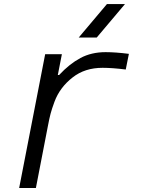

<svg xmlns="http://www.w3.org/2000/svg" viewBox="-20 -937 707 957"><path d="M491.5 -599Q403 -599 342.4 -551.4Q310.5 -526.7 287.8 -496.4Q265 -466.1 251.6 -430Q238.3 -393.9 232.1 -370.4Q225.9 -347 218.8 -309.2L158.9 0H75.5L205.1 -666.7H288.4L268.2 -563.2H274.7Q326.2 -618.5 380.9 -647.8Q435.5 -677.1 506.5 -677.1Q554.7 -677.1 622.4 -668.6L606.8 -590.5Q539.1 -599 491.5 -599ZM372.4 -750 513 -916.7H602.9L462.2 -750Z"/></svg>

Font: Monoid
Style: Italic
Weight: 400
Width: 4
Italic angle: -11°
Monospace: yes
Version: Version 0.61